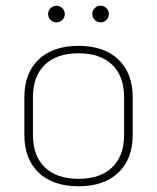

<svg xmlns="http://www.w3.org/2000/svg" viewBox="-20 -640 548 670"><path d="M65 -169V-301Q65 -385 115 -432.5Q165 -480 254 -480Q343 -480 393 -432.5Q443 -385 443 -301V-169Q443 -85 393 -37.5Q343 10 254 10Q165 10 115 -37.5Q65 -85 65 -169ZM413 -169V-301Q413 -374 371.5 -414Q330 -454 254 -454Q178 -454 136.5 -414Q95 -374 95 -301V-169Q95 -96 136.5 -56Q178 -16 254 -16Q330 -16 371.5 -56Q413 -96 413 -169ZM148 -591Q148 -603 156.5 -611.5Q165 -620 177 -620Q189 -620 197.5 -611.5Q206 -603 206 -591Q206 -579 197.5 -570.5Q189 -562 177 -562Q165 -562 156.5 -570.5Q148 -579 148 -591ZM302 -591Q302 -603 310.5 -611.5Q319 -620 331 -620Q343 -620 351.5 -611.5Q360 -603 360 -591Q360 -579 351.5 -570.5Q343 -562 331 -562Q319 -562 310.5 -570.5Q302 -579 302 -591Z"/></svg>

Font: KoHo ExtraLight
Style: Regular
Weight: 275
Version: Version 1.000; ttfautohint (v1.6)